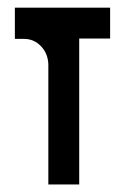

<svg xmlns="http://www.w3.org/2000/svg" viewBox="-20 -490 332 510"><path d="M190.4 0H108.4V-319.3Q107.4 -347.7 88.9 -367.2Q70.3 -386.7 43.9 -386.7H19.5V-469.7H108.4H190.4H272.5V-387.7H190.4Z"/></svg>

Font: mr_KirucoupageG
Style: Regular
Weight: 400
Designer: Jan Henkel
Version: Version 1.00 May 25, 2020, initial release